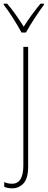

<svg xmlns="http://www.w3.org/2000/svg" viewBox="-48 -783 259 1044"><path d="M172 -763Q121 -701 81 -638Q62 -668 38 -702.5Q14 -737 -9 -763H-28V-757Q-6 -730 22.5 -685Q51 -640 69 -606H93Q111 -639 139 -682Q167 -725 191 -757V-763ZM105 123V-528H79V116Q79 216 18 216Q-7 216 -25 207V233Q-6 241 19 241Q55 241 80 214Q105 187 105 123Z"/></svg>

Font: Noto Sans Display SemiCondensed Thin
Style: Regular
Weight: 250
Width: 4
Designer: Monotype Design team
Foundry: Monotype Imaging Inc.
Version: 1.000